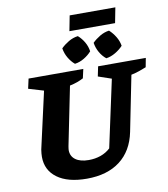

<svg xmlns="http://www.w3.org/2000/svg" viewBox="-107 -1111 1063 1213"><g transform="rotate(-10 425.0 -504.5)"><path d="M352 13Q230 13 162.5 -36.5Q95 -86 95 -172Q95 -182 96 -193.5Q97 -205 99 -218L181 -582L84 -611L98 -674H449L436 -616Q417 -606 396.5 -598.5Q376 -591 348 -585L272 -209Q271 -201 270 -195.5Q269 -190 269 -185Q269 -145 299.5 -123Q330 -101 384 -101Q425 -101 460.5 -113.5Q496 -126 523 -151L616 -582L531 -611L544 -674H850L839 -616Q817 -607 793.5 -599Q770 -591 742 -585L671 -230Q647 -112 565 -49.5Q483 13 352 13ZM404 -924 423 -1022H716L697 -924ZM403 -715Q380 -734 363 -763Q346 -792 341 -825Q362 -846 390.5 -863Q419 -880 451 -884Q475 -863 491 -835Q507 -807 511 -776Q492 -754 463 -736.5Q434 -719 403 -715ZM604 -715Q580 -734 563.5 -763Q547 -792 542 -825Q563 -846 591.5 -863Q620 -880 651 -884Q674 -863 691 -835Q708 -807 713 -776Q693 -754 663.5 -736.5Q634 -719 604 -715Z"/></g></svg>

Font: Piazzolla Thin Black
Style: Italic
Weight: 900
Italic angle: -11.3°
Version: Version 2.005